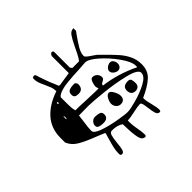

<svg xmlns="http://www.w3.org/2000/svg" viewBox="-196 -904 1240 1240"><g transform="rotate(-45 424.0 -284.5)"><path d="M339 -54Q322 -54 316 -34Q310 -14 306 26Q303 62 297.5 81.5Q292 101 277 101Q264 101 264 84Q264 58 269.5 33Q275 8 287 -33L297 -67V-73Q284 -79 265.5 -86.5Q247 -94 237 -98Q169 -124 128 -148Q87 -172 70 -213V-253Q70 -341 122 -399Q174 -457 264 -487V-493Q264 -510 258.5 -525.5Q253 -541 241 -567Q229 -592 223 -609Q217 -626 217 -644Q217 -653 220 -656.5Q223 -660 234 -660Q241 -660 244 -653Q246 -643 263 -595Q280 -547 290 -527Q294 -519 296.5 -510.5Q299 -502 301 -500.5Q303 -499 312 -499Q317 -499 371 -508Q398 -513 404 -513V-667Q404 -671 409.5 -679Q415 -687 420 -687H424Q427 -686 430 -684Q433 -682 434 -680V-533L444 -520H504L510 -527Q528 -553 552 -606Q575 -654 590.5 -675.5Q606 -697 630 -697V-673L616 -654Q586 -612 568 -581Q550 -550 550 -523Q550 -516 563.5 -505Q577 -494 599 -480L617 -467Q647 -437 647 -437Q694 -391 719.5 -361.5Q745 -332 761.5 -297Q778 -262 778 -220Q778 -161 739 -126Q700 -91 630 -60V-53Q630 -31 641 8Q651 48 651 68Q651 81 641 81Q624 81 617.5 61.5Q611 42 607 7Q604 -19 600 -33Q596 -47 587 -47Q567 -47 523 -37Q477 -27 457 -27V-7Q457 10 460 29Q463 48 464 54Q471 89 471 114Q471 128 462 128Q435 128 427 90.5Q419 53 418 -4Q418 -27 417 -33Q389 -54 339 -54ZM744 -227V-243Q744 -276 703 -335Q662 -394 609.5 -440.5Q557 -487 528 -487H524Q493 -484 459 -482.5Q425 -481 410 -480Q404 -479 367.5 -476.5Q331 -474 299.5 -464.5Q268 -455 257 -440V-400V-381Q257 -364 258 -347Q259 -330 264 -313Q296 -313 353 -310L444 -307H470Q464 -325 464 -330Q464 -344 472 -365.5Q480 -387 493 -387Q512 -387 525 -374Q538 -361 538 -343Q538 -334 533 -329Q528 -324 518 -319Q503 -312 503 -303Q503 -301 504 -300Q628 -284 744 -227ZM381 -440Q386 -440 391.5 -432Q397 -424 397 -420Q397 -373 354 -373Q335 -373 326 -379.5Q317 -386 317 -403Q317 -426 334.5 -433Q352 -440 381 -440ZM212 -426Q212 -420 217 -420Q222 -420 222 -426Q222 -433 217 -433Q212 -433 212 -426ZM641 -374Q655 -374 663.5 -361Q672 -348 672 -334Q672 -319 663.5 -309Q655 -299 641 -299Q626 -299 611.5 -310.5Q597 -322 597 -337Q597 -351 611.5 -362.5Q626 -374 641 -374ZM181 -324Q181 -313 183 -313Q187 -313 187 -326Q187 -337 184 -340H183Q181 -340 181 -324ZM496 -66Q519 -66 579.5 -82.5Q640 -99 688.5 -125.5Q737 -152 737 -183Q737 -213 654.5 -233.5Q572 -254 474.5 -264Q377 -274 344 -274L257 -273Q255 -251 251 -226Q243 -172 243 -146Q243 -124 294 -106Q345 -88 408.5 -77Q472 -66 496 -66ZM497 -241Q511 -241 524.5 -215.5Q538 -190 538 -174Q538 -133 500 -133Q482 -133 469.5 -147Q457 -161 457 -180Q457 -197 469 -219Q481 -241 497 -241ZM638 -207Q655 -207 659.5 -195Q664 -183 664 -162Q664 -145 654 -135.5Q644 -126 627 -126Q609 -126 599 -137Q589 -148 589 -167Q589 -189 601.5 -198Q614 -207 638 -207ZM322 -194Q346 -194 362 -188.5Q378 -183 378 -163Q378 -126 336 -126Q315 -126 299 -131Q283 -136 283 -153Q283 -168 295 -181Q307 -194 322 -194Z"/></g></svg>

Font: Krikikrak Dingbats
Style: Regular
Weight: 400
Designer: Jenny du Carrois
Foundry: bBox Type GmbH
Version: Version 1.001